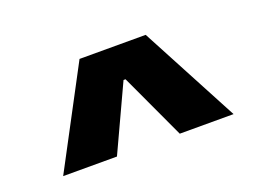

<svg xmlns="http://www.w3.org/2000/svg" viewBox="-57 -832 734 540"><g transform="rotate(-20 310.0 -562.0)"><path d="M211 -709 55 -415H216L307 -611H313L404 -415H565L409 -709Z"/></g></svg>

Font: Kalas SG
Style: Bold
Weight: 700
Designer: Kalas
Foundry: Kalas
Version: Version 2.000;FEAKit 1.0